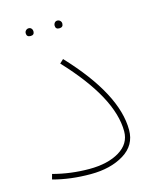

<svg xmlns="http://www.w3.org/2000/svg" viewBox="-100 -706 652 790"><g transform="rotate(-15 225.5 -311.0)"><path d="M97 -601Q80 -601 80 -617Q80 -624 85 -629Q90 -634 97 -634Q104 -634 108.5 -629Q113 -624 113 -617Q113 -601 97 -601ZM219 -601Q203 -601 203 -617Q203 -624 207.5 -629Q212 -634 219 -634Q226 -634 231 -629Q236 -624 236 -617Q236 -601 219 -601ZM189 12Q102 12 29 -8L35 -30Q110 -10 189 -10Q268 -10 317.5 -40Q367 -70 367 -123Q367 -266 185 -460L201 -475Q388 -276 388 -123Q388 -58 331 -23Q274 12 189 12Z"/></g></svg>

Font: FiraGO Thin
Style: Regular
Weight: 100
Designer: bBox Type
Foundry: bBox Type GmbH
Version: Version 1.001;PS 001.001;hotconv 1.0.88;makeotf.lib2.5.64775